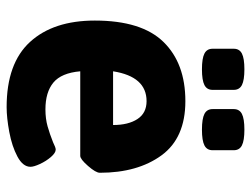

<svg xmlns="http://www.w3.org/2000/svg" viewBox="-109 -640 757 579"><g transform="rotate(90 269.5 -350.5)"><path d="M42 -258Q42 -399 106.5 -465Q171 -531 285 -531Q396 -531 448.5 -459Q501 -387 501 -273Q501 -261 480.5 -237.5Q460 -214 450 -214H195Q200 -157 229 -133Q258 -109 310 -109Q338 -109 361 -115.5Q384 -122 409 -132Q425 -140 431 -140Q441 -140 453.5 -125.5Q466 -111 474.5 -92.5Q483 -74 483 -64Q483 -41 452 -24.5Q421 -8 378 0Q335 8 303 8Q171 8 106.5 -62.5Q42 -133 42 -258ZM357 -313Q357 -359 339 -386.5Q321 -414 285 -414Q211 -414 195 -313ZM127 -613V-677Q127 -694 141.5 -701.5Q156 -709 189 -709Q222 -709 236.5 -701.5Q251 -694 251 -677V-613Q251 -596 236.5 -588.5Q222 -581 189 -581Q156 -581 141.5 -588.5Q127 -596 127 -613ZM309 -613V-677Q309 -694 323.5 -701.5Q338 -709 371 -709Q404 -709 418.5 -701.5Q433 -694 433 -677V-613Q433 -596 418.5 -588.5Q404 -581 371 -581Q338 -581 323.5 -588.5Q309 -596 309 -613Z"/></g></svg>

Font: Asap-Bold
Style: Bold
Weight: 700
Designer: Pablo Cosgaya
Foundry: Omnibus-Type
Version: Version 2.000; ttfautohint (v1.8)